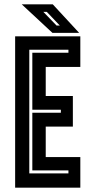

<svg xmlns="http://www.w3.org/2000/svg" viewBox="-20 -868 442 888"><path d="M50 0V-700H351.5V-558.5H191.5V-424H317V-282.5H191.5V-141.5H351.5V0ZM115.5 -66H296.5V-80H129.5V-346.5H261.5V-360.5H129.5V-624H296.5V-638H115.5ZM346 -716H222.5L80.5 -848H224ZM256.5 -750 196.5 -813H180.5L241.5 -750Z"/></svg>

Font: Tourney Condensed Regular
Style: Bold
Weight: 700
Width: 3
Designer: Tyler Finck
Foundry: Etcetera Type Co
Version: Version 1.010; ttfautohint (v1.8.3)